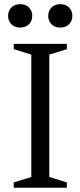

<svg xmlns="http://www.w3.org/2000/svg" viewBox="-20 -882 378 902"><path d="M294 -25V0H44.5V-25L127 -50.5V-625.5L44.5 -651V-676H294V-651L211.5 -625.5V-50.5ZM75 -752.5Q49 -752.5 33.5 -768.2Q18 -784 18 -807.5Q18 -831 33.5 -846.8Q49 -862.5 75 -862.5Q100.5 -862.5 116 -846.8Q131.5 -831 131.5 -807.5Q131.5 -784 116 -768.2Q100.5 -752.5 75 -752.5ZM263 -752.5Q237.5 -752.5 222 -768.2Q206.5 -784 206.5 -807.5Q206.5 -831 222 -846.8Q237.5 -862.5 263 -862.5Q289 -862.5 304.5 -846.8Q320 -831 320 -807.5Q320 -784 304.5 -768.2Q289 -752.5 263 -752.5Z"/></svg>

Font: Newsreader 16pt 16pt
Style: Regular
Weight: 400
Version: Version 1.003